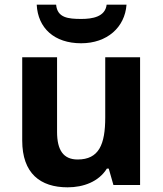

<svg xmlns="http://www.w3.org/2000/svg" viewBox="-20 -857 697 821"><path d="M521 -837H436C430 -785 375 -776 328 -776C271 -776 225 -781 220 -837H137C142 -737 212 -672 327 -672C438 -672 514 -740 521 -837ZM579 -612H430V-355C430 -239 403 -175 312 -175C251 -175 224 -215 224 -293V-612H75V-256C75 -116 152 -56 269 -56C337 -56 402 -80 437 -136H445L465 -66H579Z"/></svg>

Font: Noto Sans Malayalam UI
Style: Bold
Weight: 700
Designer: Jelle Bosma - Monotype Design Team
Foundry: Monotype Imaging Inc.
Version: Version 2.104